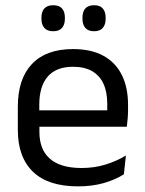

<svg xmlns="http://www.w3.org/2000/svg" viewBox="-20 -684 540 716"><path d="M271 11Q159.5 11 103 -43.5Q46.5 -98 46.5 -199.5V-286.5Q46.5 -389.5 99 -445.2Q151.5 -501 252.5 -501Q320.5 -501 366 -475.8Q411.5 -450.5 434.5 -404Q457.5 -357.5 457.5 -293V-275Q457.5 -259 456.2 -243Q455 -227 453 -211.5H378.5Q379.5 -235.5 379.8 -257Q380 -278.5 380 -296.5Q380 -341 365.8 -371.8Q351.5 -402.5 323.2 -418.8Q295 -435 252.5 -435Q189.5 -435 158 -398.5Q126.5 -362 126.5 -294V-247.5L127 -237.5V-191Q127 -160.5 136 -136Q145 -111.5 164.2 -93.8Q183.5 -76 213.2 -66.8Q243 -57.5 284 -57.5Q331.5 -57.5 372.5 -70Q413.5 -82.5 449.5 -104L442 -34Q409.5 -13.5 366.5 -1.2Q323.5 11 271 11ZM89 -211.5V-272.5H436V-211.5ZM178 -567.5Q156.5 -567.5 145.5 -579.8Q134.5 -592 134.5 -614.5V-618Q134.5 -640.5 145.5 -652.5Q156.5 -664.5 178 -664.5Q200.5 -664.5 211.2 -652.5Q222 -640.5 222 -618V-614.5Q222 -592 211.2 -579.8Q200.5 -567.5 178 -567.5ZM331 -567.5Q309 -567.5 298.2 -579.8Q287.5 -592 287.5 -614.5V-618Q287.5 -640.5 298.2 -652.5Q309 -664.5 331 -664.5Q352.5 -664.5 363.2 -652.5Q374 -640.5 374 -618V-614.5Q374 -592 363.2 -579.8Q352.5 -567.5 331 -567.5Z"/></svg>

Font: Anek Odia Medium
Style: Regular
Weight: 400
Version: Version 1.003